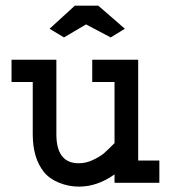

<svg xmlns="http://www.w3.org/2000/svg" viewBox="-20 -657 626 690"><path d="M21.5 -442.4H182.6V-174.8Q182.6 -70.3 262.7 -70.3Q290 -70.3 315.9 -83Q341.8 -95.7 353.5 -106Q365.2 -116.2 391.6 -142.6V-362.3H311.5V-442.4H476.6V-80.1H552.7V0H391.6V-30.3Q330.1 13.7 263.7 13.7Q226.6 13.7 191.9 -0.5Q157.2 -14.6 137.7 -39.1Q97.7 -88.9 97.7 -174.8V-362.3H21.5ZM249 -636.7H333L428.7 -553.7L377.9 -522.5L289.1 -569.3L210 -522.5L158.2 -553.7Z"/></svg>

Font: Thabit-Bold
Style: Bold
Weight: 700
Designer: Regenerated by Nadim Shaikli
Foundry: MAK Alagha
Version: 0.01